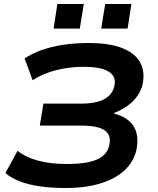

<svg xmlns="http://www.w3.org/2000/svg" viewBox="-20 -930 789 960"><path d="M306 10Q236 10 178 1.5Q120 -7 76 -24.5Q32 -42 7 -65L68 -176Q107 -144 169.5 -127Q232 -110 313 -110Q383 -110 428 -120.5Q473 -131 497 -152.5Q521 -174 527 -207Q537 -255 503 -278.5Q469 -302 385 -302H179L197 -412H385Q462 -412 502.5 -435Q543 -458 552 -501Q559 -531 545 -552Q531 -573 495 -584.5Q459 -596 398 -596Q329 -596 262 -579.5Q195 -563 143 -529L103 -638Q139 -662 187.5 -679.5Q236 -697 296 -706Q356 -715 422 -715Q528 -715 592.5 -689Q657 -663 681.5 -616.5Q706 -570 693 -508Q687 -480 668 -452Q649 -424 619 -402Q589 -380 550 -365V-362Q618 -345 647.5 -299.5Q677 -254 662 -180Q649 -123 605 -80.5Q561 -38 486 -14Q411 10 306 10ZM486 -787 506 -910H637L618 -787ZM248 -787 267 -910H399L379 -787Z"/></svg>

Font: Nunito Sans 7pt SemiExpanded
Style: Bold Italic
Weight: 700
Width: 6
Italic angle: -9°
Designer: Vernon Adams
Foundry: Vernon Adams
Version: Version 3.101;gftools[0.9.27]